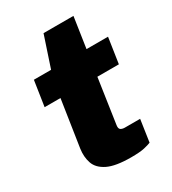

<svg xmlns="http://www.w3.org/2000/svg" viewBox="-169 -770 780 870"><g transform="rotate(-30 221.0 -335.0)"><path d="M259.5 8Q178.5 8 137.5 -12.2Q96.5 -32.5 84.8 -66.5Q73 -100.5 79 -142L116 -385H33L53 -517H143L196.5 -678H353L329 -518H441.5L421.5 -385H309L274.5 -151Q272 -134 280.2 -128.5Q288.5 -123 301.5 -123H381.5L364.5 -8Q353 -3 329.5 2.5Q306 8 259.5 8Z"/></g></svg>

Font: Public Sans Thin Black
Style: Italic
Weight: 900
Italic angle: -8°
Version: Version 2.001